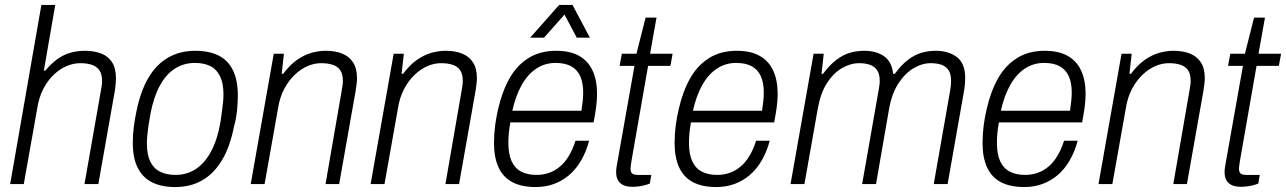

<svg xmlns="http://www.w3.org/2000/svg" viewBox="-20 -743 5191 775"><path d="M21 0 147 -723H203L157 -458H163Q187 -487 212.5 -505Q238 -523 266 -530.5Q294 -538 323 -538Q360 -538 388.5 -527Q417 -516 432.5 -491.5Q448 -467 448 -428Q448 -417 447 -404.5Q446 -392 444 -379L377 0H321L387 -376Q389 -386 390.5 -396.5Q392 -407 392 -416Q392 -444 381 -459.5Q370 -475 350.5 -481.5Q331 -488 304 -488Q277 -488 249.5 -476.5Q222 -465 197.5 -442Q173 -419 155 -384.5Q137 -350 130 -304L76 0Z M687 12Q632 12 594 -7Q556 -26 536 -65.5Q516 -105 516 -167Q516 -198 520 -230Q524 -262 531 -295Q548 -377 580 -430.5Q612 -484 659.5 -511Q707 -538 768 -538Q824 -538 862 -519Q900 -500 920 -460Q940 -420 940 -357Q940 -327 936.5 -294.5Q933 -262 924 -230Q908 -149 875.5 -95.5Q843 -42 796 -15Q749 12 687 12ZM688 -37Q735 -37 771.5 -61.5Q808 -86 833 -133.5Q858 -181 870 -251Q874 -278 876.5 -297.5Q879 -317 880.5 -332.5Q882 -348 882 -362Q882 -406 868.5 -434.5Q855 -463 829.5 -476Q804 -489 767 -489Q722 -489 686 -466Q650 -443 625 -397Q600 -351 587 -282Q582 -255 579 -233.5Q576 -212 574.5 -195.5Q573 -179 573 -164Q573 -119 586.5 -91Q600 -63 626 -50Q652 -37 688 -37Z M992 0 1085 -526H1126L1117 -445H1123Q1150 -481 1178.5 -501Q1207 -521 1236.5 -529.5Q1266 -538 1295 -538Q1332 -538 1360.5 -527Q1389 -516 1405 -491.5Q1421 -467 1421 -428Q1421 -417 1419.5 -404.5Q1418 -392 1416 -379L1349 0H1294L1359 -376Q1361 -387 1362.5 -397Q1364 -407 1364 -416Q1364 -444 1353.5 -459.5Q1343 -475 1323 -481.5Q1303 -488 1276 -488Q1249 -488 1222 -476.5Q1195 -465 1170.5 -442Q1146 -419 1127.5 -384.5Q1109 -350 1102 -304L1048 0Z M1476 0 1569 -526H1610L1601 -445H1607Q1634 -481 1662.5 -501Q1691 -521 1720.5 -529.5Q1750 -538 1779 -538Q1816 -538 1844.5 -527Q1873 -516 1889 -491.5Q1905 -467 1905 -428Q1905 -417 1903.5 -404.5Q1902 -392 1900 -379L1833 0H1778L1843 -376Q1845 -387 1846.5 -397Q1848 -407 1848 -416Q1848 -444 1837.5 -459.5Q1827 -475 1807 -481.5Q1787 -488 1760 -488Q1733 -488 1706 -476.5Q1679 -465 1654.5 -442Q1630 -419 1611.5 -384.5Q1593 -350 1586 -304L1532 0Z M2142 12Q2086 12 2048.5 -7.5Q2011 -27 1992.5 -67Q1974 -107 1974 -166Q1974 -201 1978.5 -236Q1983 -271 1991 -304Q2007 -374 2036.5 -426.5Q2066 -479 2113 -508.5Q2160 -538 2225 -538Q2281 -538 2317.5 -517.5Q2354 -497 2372 -458Q2390 -419 2390 -364Q2390 -338 2386 -309Q2382 -280 2376 -249H2040Q2036 -227 2034 -206.5Q2032 -186 2032 -167Q2032 -121 2045 -92.5Q2058 -64 2083.5 -50.5Q2109 -37 2146 -37Q2172 -37 2195.5 -45Q2219 -53 2239.5 -70Q2260 -87 2276 -113.5Q2292 -140 2303 -175H2358Q2346 -130 2325.5 -95Q2305 -60 2277.5 -36.5Q2250 -13 2216 -0.5Q2182 12 2142 12ZM2048 -296H2327Q2330 -316 2332 -334.5Q2334 -353 2334 -369Q2334 -409 2322 -435.5Q2310 -462 2285.5 -475.5Q2261 -489 2222 -489Q2179 -489 2144 -465.5Q2109 -442 2085 -398.5Q2061 -355 2048 -296ZM2120 -591 2237 -723H2291L2361 -591H2308L2247 -706H2278L2176 -591Z M2534 11Q2509 11 2494.5 3.5Q2480 -4 2473.5 -17Q2467 -30 2467 -49Q2467 -58 2468.5 -67.5Q2470 -77 2472 -88L2541 -477H2481L2490 -526H2549L2586 -672H2630L2604 -526H2695L2686 -477H2596L2529 -94Q2528 -86 2526.5 -77Q2525 -68 2525 -63Q2525 -49 2531.5 -43Q2538 -37 2555 -37H2609L2603 -2Q2593 2 2581 5Q2569 8 2556.5 9.5Q2544 11 2534 11Z M2871 12Q2815 12 2777.5 -7.5Q2740 -27 2721.5 -67Q2703 -107 2703 -166Q2703 -201 2707.5 -236Q2712 -271 2720 -304Q2736 -374 2765.5 -426.5Q2795 -479 2842 -508.5Q2889 -538 2954 -538Q3010 -538 3046.5 -517.5Q3083 -497 3101 -458Q3119 -419 3119 -364Q3119 -338 3115 -309Q3111 -280 3105 -249H2769Q2765 -227 2763 -206.5Q2761 -186 2761 -167Q2761 -121 2774 -92.5Q2787 -64 2812.5 -50.5Q2838 -37 2875 -37Q2901 -37 2924.5 -45Q2948 -53 2968.5 -70Q2989 -87 3005 -113.5Q3021 -140 3032 -175H3087Q3075 -130 3054.5 -95Q3034 -60 3006.5 -36.5Q2979 -13 2945 -0.5Q2911 12 2871 12ZM2777 -296H3056Q3059 -316 3061 -334.5Q3063 -353 3063 -369Q3063 -409 3051 -435.5Q3039 -462 3014.5 -475.5Q2990 -489 2951 -489Q2908 -489 2873 -465.5Q2838 -442 2814 -398.5Q2790 -355 2777 -296Z M3171 0 3264 -526H3305L3296 -445H3302Q3329 -481 3356 -501.5Q3383 -522 3411 -530Q3439 -538 3468 -538Q3517 -538 3548.5 -516Q3580 -494 3585 -445H3592Q3618 -481 3645 -501.5Q3672 -522 3699.5 -530Q3727 -538 3757 -538Q3809 -538 3842.5 -512.5Q3876 -487 3876 -428Q3876 -418 3875 -405.5Q3874 -393 3872 -380L3805 0H3749L3815 -376Q3817 -387 3818 -397.5Q3819 -408 3819 -416Q3819 -444 3809 -459.5Q3799 -475 3780.5 -481.5Q3762 -488 3737 -488Q3702 -488 3667.5 -467.5Q3633 -447 3606.5 -406.5Q3580 -366 3569 -305L3516 0H3460L3526 -376Q3528 -387 3529.5 -397.5Q3531 -408 3531 -416Q3531 -444 3520.5 -459.5Q3510 -475 3491.5 -481.5Q3473 -488 3448 -488Q3413 -488 3378.5 -468Q3344 -448 3318 -407.5Q3292 -367 3281 -305L3227 0Z M4114 12Q4058 12 4020.5 -7.5Q3983 -27 3964.5 -67Q3946 -107 3946 -166Q3946 -201 3950.5 -236Q3955 -271 3963 -304Q3979 -374 4008.5 -426.5Q4038 -479 4085 -508.5Q4132 -538 4197 -538Q4253 -538 4289.5 -517.5Q4326 -497 4344 -458Q4362 -419 4362 -364Q4362 -338 4358 -309Q4354 -280 4348 -249H4012Q4008 -227 4006 -206.5Q4004 -186 4004 -167Q4004 -121 4017 -92.5Q4030 -64 4055.5 -50.5Q4081 -37 4118 -37Q4144 -37 4167.5 -45Q4191 -53 4211.5 -70Q4232 -87 4248 -113.5Q4264 -140 4275 -175H4330Q4318 -130 4297.5 -95Q4277 -60 4249.5 -36.5Q4222 -13 4188 -0.5Q4154 12 4114 12ZM4020 -296H4299Q4302 -316 4304 -334.5Q4306 -353 4306 -369Q4306 -409 4294 -435.5Q4282 -462 4257.5 -475.5Q4233 -489 4194 -489Q4151 -489 4116 -465.5Q4081 -442 4057 -398.5Q4033 -355 4020 -296Z M4414 0 4507 -526H4548L4539 -445H4545Q4572 -481 4600.5 -501Q4629 -521 4658.5 -529.5Q4688 -538 4717 -538Q4754 -538 4782.5 -527Q4811 -516 4827 -491.5Q4843 -467 4843 -428Q4843 -417 4841.5 -404.5Q4840 -392 4838 -379L4771 0H4716L4781 -376Q4783 -387 4784.5 -397Q4786 -407 4786 -416Q4786 -444 4775.5 -459.5Q4765 -475 4745 -481.5Q4725 -488 4698 -488Q4671 -488 4644 -476.5Q4617 -465 4592.5 -442Q4568 -419 4549.5 -384.5Q4531 -350 4524 -304L4470 0Z M4990 11Q4965 11 4950.5 3.5Q4936 -4 4929.5 -17Q4923 -30 4923 -49Q4923 -58 4924.5 -67.5Q4926 -77 4928 -88L4997 -477H4937L4946 -526H5005L5042 -672H5086L5060 -526H5151L5142 -477H5052L4985 -94Q4984 -86 4982.5 -77Q4981 -68 4981 -63Q4981 -49 4987.5 -43Q4994 -37 5011 -37H5065L5059 -2Q5049 2 5037 5Q5025 8 5012.5 9.5Q5000 11 4990 11Z"/></svg>

Font: Archivo SemiCondensed ExtraLight
Style: Italic
Weight: 250
Width: 4
Italic angle: -10°
Designer: Hector Gatti
Foundry: Omnibus-Type
Version: Version 2.001